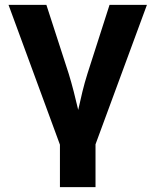

<svg xmlns="http://www.w3.org/2000/svg" viewBox="-20 -566 640 790"><path d="M226.6 204.1V29.3L15.1 -545.9H170.9L262.7 -262.7Q273.9 -226.1 283.4 -189Q293 -151.9 301.8 -113.8Q310.1 -151.9 319.1 -188.7Q328.1 -225.6 339.8 -262.7L430.7 -545.9H584.5L373 27.8V204.1Z"/></svg>

Font: Inter-Bold
Style: Bold
Weight: 700
Designer: Rasmus Andersson
Foundry: rsms
Version: Version 4.000;git-a52131595